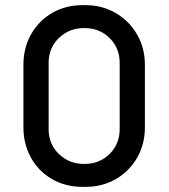

<svg xmlns="http://www.w3.org/2000/svg" viewBox="-20 -716 655 746"><path d="M543 -464V-221Q543 -156 513 -103.5Q483 -51 430.5 -20.5Q378 10 313 10H300Q234 10 181.5 -20.5Q129 -51 100 -104Q71 -157 71 -221V-464Q71 -531 101.5 -584Q132 -637 184 -666.5Q236 -696 300 -696H313Q376 -696 428.5 -666Q481 -636 512 -583Q543 -530 543 -464ZM169 -472V-214Q169 -156 209 -117.5Q249 -79 307 -79Q367 -79 406 -118Q445 -157 445 -214V-472Q445 -529 406 -568Q367 -607 307 -607Q249 -607 209 -568.5Q169 -530 169 -472Z"/></svg>

Font: Chivo
Style: Regular
Weight: 400
Designer: Hector Gatti
Foundry: Omnibus-Type
Version: Version 1.006; ttfautohint (v1.4.1)